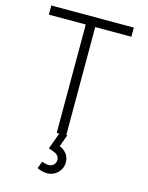

<svg xmlns="http://www.w3.org/2000/svg" viewBox="-139 -805 873 1136"><g transform="rotate(15 297.0 -237.0)"><path d="M272 0 235.5 100C237 100.5 237.5 101 239 101C253.5 106 265 110.5 273.5 114C289.5 121.5 302 133.5 302 153C302 176.5 285 196 258.5 196C247 196 233.5 193 217.5 187L201 230.5C222.5 240.5 243 245.5 263 245.5C312.5 245.5 354 205.5 354 155.5C354 114 331.5 87.5 294 71L321 -3H314.5V-664H536V-720H30.5V-664H256.5V0Z"/></g></svg>

Font: Vela Sans Light
Style: Regular
Weight: 300
Designer: Principal design: Mikhail Sharanda - project Manrope.
Design modification: Ravid Balaliev
Foundry: Mikhail Sharanda
Version: Version 1.001